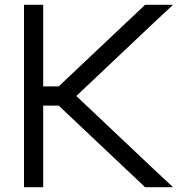

<svg xmlns="http://www.w3.org/2000/svg" viewBox="-20 -760 741 800"><path d="M224.6 -320H160V-20V20H80V-20V-320V-400V-700V-740H160V-700V-400H224.6L573 -729L584 -740H701L627 -671L298 -360L627 -49L701 20H584L573 9Z"/></svg>

Font: Nordica Plus
Style: NordicaClassicLight
Weight: 300
Version: Version 1.01